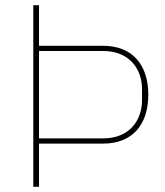

<svg xmlns="http://www.w3.org/2000/svg" viewBox="-20 -718 634 738"><path d="M130 0V-166H376C490 -166 550 -240 550 -354C550 -468 490 -542 376 -542H130V-698H108V0ZM130 -522H376C479 -522 526 -451 526 -375V-333C526 -257 479 -186 376 -186H130Z"/></svg>

Font: IBM Plex Sans Thai Looped Thin
Style: Regular
Weight: 100
Designer: Mike Abbink, Paul van der Laan, Pieter van Rosmalen, Ben Mitchell, Mark Frömberg
Foundry: Bold Monday
Version: Version 1.1